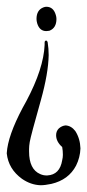

<svg xmlns="http://www.w3.org/2000/svg" viewBox="-20 -554 258 568"><path d="M117 -462Q97 -462 90 -485Q88 -492 88 -498Q88 -524 108 -532Q113 -534 117 -534Q138 -534 145 -510Q147 -504 147 -498Q147 -471 126 -463Q121 -462 117 -462ZM132 -10Q113 -6 100 -6Q71 -7 45 -25Q5 -54 0 -100V-101Q3 -152 47 -235Q58 -255 58 -255Q109 -351 112 -421Q112 -425 112 -428Q112 -434 117 -434Q120 -433 121 -429Q124 -410 124 -391Q123 -337 101 -258Q71 -152 68 -134Q66 -122 66 -113Q66 -109 66 -106Q66 -53 99 -39Q108 -35 117 -35Q119 -35 120 -35Q157 -37 164 -80Q166 -88 166 -96Q166 -108 164 -119Q146 -135 146 -154Q146 -166 154 -174Q163 -182 174 -183Q191 -182 203 -166Q217 -144 218 -115Q217 -88 205 -64Q183 -22 132 -10Z"/></svg>

Font: Maria
Style: Christmas
Weight: 400
Designer: Muhammad Yoni
Version: Version 001.000